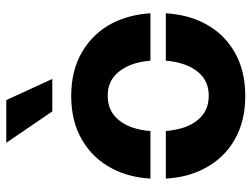

<svg xmlns="http://www.w3.org/2000/svg" viewBox="-116 -687 813 621"><g transform="rotate(-90 290.5 -376.5)"><path d="M290.5 10.3Q208 10.3 147.9 -24.9Q87.9 -59.6 55.2 -123.5Q26.9 -178.2 23.4 -246.6H177.2Q180.2 -213.9 189 -187Q202.1 -149.9 227.5 -128.9Q252.9 -107.9 291.5 -107.9Q329.1 -107.9 354.5 -128.9Q379.4 -149.9 392.6 -187Q401.9 -212.9 404.8 -246.6H558.1Q553.7 -176.8 526.4 -123.5Q494.1 -60.1 433.6 -24.9Q373.5 10.3 290.5 10.3ZM23.4 -296.4Q27.8 -366.7 55.2 -418.9Q87.4 -481.9 147.9 -517.1Q207.5 -552.7 290.5 -552.7Q374 -552.7 433.6 -517.1Q494.1 -481.4 526.4 -418.9Q553.7 -364.7 558.1 -296.4H404.8Q401.9 -330.6 392.6 -356Q379.4 -392.1 354.5 -413.6Q329.1 -434.6 291.5 -434.6Q252.9 -434.6 227.5 -413.6Q202.1 -392.6 189 -356Q179.2 -327.1 177.2 -296.4ZM139.2 -762.7H277.3L345.7 -613.8H240.7Z"/></g></svg>

Font: Inter Tight Stencil
Style: Bold
Weight: 700
Designer: Rasmus Andersson
Foundry: rsms
Version: Version 3.004;Glyphs 3.1.2 (3151)